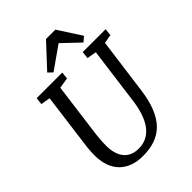

<svg xmlns="http://www.w3.org/2000/svg" viewBox="-274 -1109 1251 1251"><g transform="rotate(-45 351.5 -484.0)"><path d="M70.8 -209C73.2 -74.2 150.9 9.8 291.5 9.8C458 9.8 556.6 -75.7 586.4 -306.2L637.2 -687L697.8 -697.8L703.1 -747.1H492.2L486.8 -697.8L551.8 -686L501.5 -305.7C481.9 -134.8 416.5 -43.9 306.2 -43.9C220.7 -43.9 170.4 -98.6 168.5 -204.1C168 -231.9 169.9 -262.2 173.8 -297.9L224.6 -686L298.3 -698.2L303.7 -747.1H67.9L62 -698.2L127 -687L74.7 -289.6C71.8 -260.7 70.3 -234.4 70.8 -209ZM264.2 -788.1 422.4 -899.4 540 -787.6 573.2 -816.4 469.7 -976.6H383.3L234.4 -816.4Z"/></g></svg>

Font: Merriweather
Style: Italic
Weight: 400
Italic angle: -7.5°
Designer: Eben Sorkin
Foundry: Eben Sorkin
Version: Version 1.001